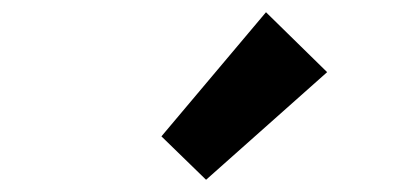

<svg xmlns="http://www.w3.org/2000/svg" viewBox="-20 -944 666 314"><path d="M317 -650 244 -721 415 -924 515 -826Z"/></svg>

Font: Source Han Sans CN Bold
Style: Bold
Weight: 700
Designer: Ryoko NISHIZUKA 西塚涼子 (kana & ideographs); Paul D. Hunt (Latin, Greek & Cyrillic); Wenlong ZHANG 张文龙 (bopomofo); Sandoll 
Foundry: Adobe Systems Incorporated
Version: Version 1.00;May 30, 2023;FontCreator 11.5.0.2422 32-bit